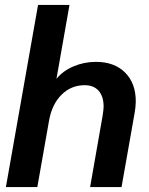

<svg xmlns="http://www.w3.org/2000/svg" viewBox="-20 -762 607 782"><path d="M135 -742H263L210 -441Q236 -473 279 -491.5Q322 -510 371 -510Q446 -510 489.5 -466.5Q533 -423 533 -349Q533 -328 528 -300L475 0H347L398 -291Q402 -317 402 -328Q402 -369 382 -392Q362 -415 325 -415Q270 -415 231 -376.5Q192 -338 180 -272L132 0H4Z"/></svg>

Font: Sarabun
Style: Bold Italic
Weight: 700
Italic angle: -10°
Designer: Suppakit Chalermlarp | Katatrad Co.,Ltd.
Foundry: Cadson Demak Co.,Ltd.
Version: Version 1.000; ttfautohint (v1.6)